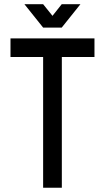

<svg xmlns="http://www.w3.org/2000/svg" viewBox="-20 -882 493 902"><path d="M29.3 -701.7H423.8V-614.3H270.5V0H182.6V-614.3H29.3ZM94.7 -862.3H182.6L226.6 -807.6L270 -862.3H357.9L270 -752.4H182.6Z"/></svg>

Font: Aeronef
Style: Regular
Weight: 400
Designer: Peter Wiegel - CAT-Fonts Germany
Foundry: CAT-Fonts, Peter Wiegel
Version: Version 0.002